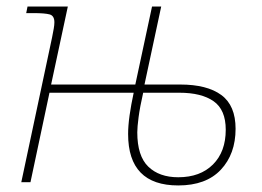

<svg xmlns="http://www.w3.org/2000/svg" viewBox="-20 -556 800 586"><path d="M45 0 139 -442Q142 -457 144 -468.5Q146 -480 146 -488Q146 -508 131.5 -512Q117 -516 82 -516H60L64 -536H187L136 -298H393L444 -536H472L421 -298H530Q612 -298 655.5 -266Q699 -234 699 -163Q699 -86 654 -38Q609 10 524 10Q371 10 371 -147Q371 -172 375.5 -204Q380 -236 388 -273H131L73 0ZM524 -15Q591 -15 630 -54Q669 -93 669 -160Q669 -221 632 -247Q595 -273 527 -273H417Q407 -229 403 -198.5Q399 -168 399 -152Q399 -80 432.5 -47.5Q466 -15 524 -15Z"/></svg>

Font: Noto Serif Thin
Style: Italic
Weight: 100
Italic angle: -12°
Designer: Monotype Design Team
Foundry: Monotype Imaging Inc.
Version: Version 2.014; ttfautohint (v1.8.4.7-5d5b)